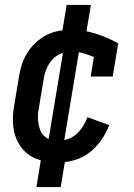

<svg xmlns="http://www.w3.org/2000/svg" viewBox="-20 -648 540 775"><path d="M214 8Q184 8 155.5 2Q127 -4 103.5 -18.5Q80 -33 64 -55.5Q48 -78 40 -105Q32 -132 32 -162Q32 -192 37 -221L57 -341Q61 -366 69 -390Q77 -414 91 -436Q105 -458 125 -476.5Q145 -495 167.5 -506.5Q190 -518 215.5 -523Q241 -528 265 -528Q317 -528 365.5 -512.5Q414 -497 457 -473L435 -339H346L359 -418Q337 -427 314.5 -433.5Q292 -440 268 -440Q247 -440 226 -431.5Q205 -423 190 -406Q175 -389 167 -368.5Q159 -348 156 -327L136 -207Q133 -192 133 -177Q133 -162 135.5 -147.5Q138 -133 143.5 -120Q149 -107 160 -97.5Q171 -88 185 -84Q199 -80 215 -80Q234 -80 253.5 -86.5Q273 -93 288.5 -107Q304 -121 315 -138.5Q326 -156 333 -175L421 -143Q409 -112 389 -83Q369 -54 341.5 -32.5Q314 -11 280 -1.5Q246 8 214 8ZM127 107 153 -51 170 -49 241 -476H273L225 -483L249 -628H347L320 -469L304 -471L233 -44H201L249 -37L225 107Z"/></svg>

Font: Iosevka Curly Slab Semibold
Style: Italic
Weight: 600
Italic angle: -9°
Monospace: yes
Designer: Belleve Invis
Foundry: Belleve Invis
Version: Version 22.1.2; ttfautohint (v1.8.4)